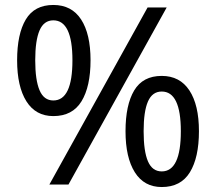

<svg xmlns="http://www.w3.org/2000/svg" viewBox="-20 -744 871 774"><path d="M195 -724Q269 -724 307 -665.5Q345 -607 345 -501Q345 -395 308.5 -335.5Q272 -276 195 -276Q124 -276 86.5 -335.5Q49 -395 49 -501Q49 -607 84 -665.5Q119 -724 195 -724ZM652 -714 256 0H179L575 -714ZM195 -662Q157 -662 139.5 -621.5Q122 -581 122 -501Q122 -421 139.5 -380Q157 -339 195 -339Q272 -339 272 -501Q272 -662 195 -662ZM632 -438Q705 -438 743.5 -379.5Q782 -321 782 -215Q782 -109 745.5 -49.5Q709 10 632 10Q561 10 523.5 -49.5Q486 -109 486 -215Q486 -321 521 -379.5Q556 -438 632 -438ZM632 -375Q594 -375 576.5 -335Q559 -295 559 -215Q559 -134 576.5 -93.5Q594 -53 632 -53Q709 -53 709 -215Q709 -375 632 -375Z"/></svg>

Font: Noto Sans Tifinagh
Style: Regular
Weight: 400
Designer: JamraPatel
Foundry: JamraPatel LLC
Version: Version 2.004; ttfautohint (v1.8.4.7-5d5b)